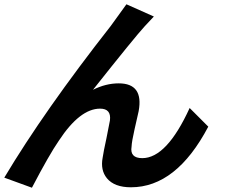

<svg xmlns="http://www.w3.org/2000/svg" viewBox="-48 -829 1068 896"><path d="M670 -752 627 -706Q581 -656 386 -410Q446 -440 506 -440Q623 -440 599 -310L580 -226Q567 -169 566 -145Q557 -91 616 -91Q730 -91 837 -325L924 -238Q775 45 563 45Q486 45 451 3Q420 -35 431 -93Q435 -121 449 -185L465 -267Q472 -322 419 -322Q325 -322 227 -173Q182 -108 101 47L-28 0Q159 -313 469 -708L542 -809Z"/></svg>

Font: KaiGen Gothic CN Bold
Style: Bold
Weight: 700
Designer: Ryoko NISHIZUKA  (kana & ideographs); Paul D. Hunt (Latin, Greek & Cyrillic); Wenlong ZHANG  (bopomofo); Sandoll Communi
Foundry: Adobe Systems Incorporated
Version: Version 1.002.20150501